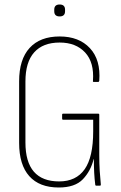

<svg xmlns="http://www.w3.org/2000/svg" viewBox="-20 -825 538 853"><path d="M241 8Q155 8 110 -42.5Q65 -93 65 -190V-464Q65 -561 111.5 -612Q158 -663 245 -663Q331 -663 379.5 -611Q428 -559 421 -466Q420 -461 416 -461H396Q392 -461 393 -466Q399 -548 358 -592Q317 -636 245 -636Q171 -636 132 -592.5Q93 -549 93 -463V-192Q93 -19 243 -19Q318 -19 356 -73Q394 -127 394 -241V-293H260Q256 -293 256 -298V-316Q256 -320 260 -320H417Q421 -320 421 -316V-137Q421 -98 423 -66Q425 -34 428 -5Q428 0 424 0H408Q403 0 403 -6Q397 -53 397 -118H396Q383 -65 348 -28.5Q313 8 241 8ZM245 -752Q221 -752 221 -775V-782Q221 -805 245 -805Q269 -805 269 -782V-775Q269 -752 245 -752Z"/></svg>

Font: Sofia Sans Cond ExtraLight
Style: Regular
Weight: 200
Width: 3
Designer: Botio Nikoltchev, Ani Petrova
Foundry: lettersoup
Version: Version 4.100; ttfautohint (v1.8.3)